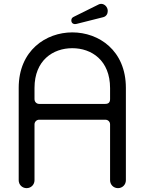

<svg xmlns="http://www.w3.org/2000/svg" viewBox="-20 -976 750 996"><path d="M159 -331C159 -344 170 -355 183 -355H526C541 -355 551 -344 551 -331V-41C551 -18 569 0 592 0C615 0 633 -18 633 -41V-520C633 -715 492 -808 355 -808C219 -808 77 -715 77 -520V-41C77 -18 95 0 118 0C141 0 159 -18 159 -41ZM551 -462C551 -445 543 -437 526 -437H183C170 -437 159 -447 159 -462V-520C159 -663 255 -726 355 -726C455 -726 551 -663 551 -519ZM363 -889C354 -885 350 -879 350 -870C350 -857 360 -848 377 -852L516 -887C531 -891 539 -904 539 -919C539 -940 522 -956 505 -956C500 -956 496 -955 492 -953Z"/></svg>

Font: Fabada
Style: Regular
Weight: 400
Designer: deFharo
Foundry: deFharo.com
Version: Version 4.000 2011 initial release